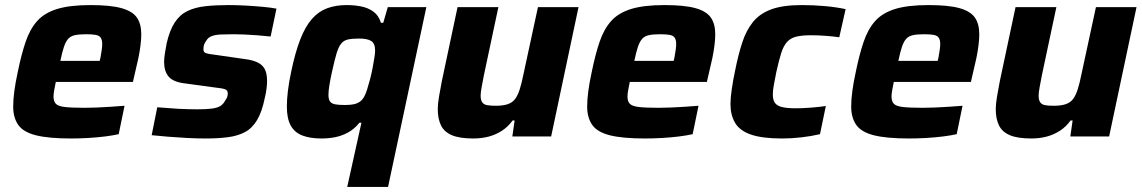

<svg xmlns="http://www.w3.org/2000/svg" viewBox="-20 -538 4503 757"><path d="M260 8Q172 8 122 -4.5Q72 -17 52 -45.5Q32 -74 32 -118Q32 -145 36.5 -179Q41 -213 50 -254Q64 -323 81 -373Q98 -423 126.5 -455Q155 -487 205 -502.5Q255 -518 337 -518Q415 -518 458.5 -506Q502 -494 519.5 -469Q537 -444 537 -403Q537 -384 534 -359.5Q531 -335 525.5 -308.5Q520 -282 513 -254L504 -215H200Q197 -200 194 -184Q191 -168 191 -158Q191 -138 200.5 -128.5Q210 -119 236.5 -116Q263 -113 314 -113Q334 -113 360.5 -114Q387 -115 416 -117Q445 -119 471 -121L448 -9Q426 -4 394.5 0Q363 4 327.5 6Q292 8 260 8ZM218 -298H373L376 -310Q379 -328 381 -341Q383 -354 383 -364Q383 -381 377 -389.5Q371 -398 357 -400.5Q343 -403 320 -403Q293 -403 276 -399.5Q259 -396 249 -385Q239 -374 232 -353Q225 -332 218 -298Z M791 8Q757 8 718 6Q679 4 642.5 1Q606 -2 578 -5L600 -115Q621 -114 642 -112Q663 -110 683.5 -109Q704 -108 722.5 -107.5Q741 -107 758 -107Q795 -107 816.5 -110Q838 -113 849.5 -120.5Q861 -128 868 -142Q873 -148 875.5 -155Q878 -162 878 -170Q878 -182 867.5 -186Q857 -190 828 -193L703 -210Q661 -216 644 -237Q627 -258 627 -294Q627 -307 630 -326.5Q633 -346 637 -367Q649 -419 669 -449.5Q689 -480 719 -494.5Q749 -509 789.5 -513.5Q830 -518 881 -518Q914 -518 949.5 -516Q985 -514 1017 -511Q1049 -508 1070 -504L1047 -394Q1020 -397 993 -399Q966 -401 942.5 -402Q919 -403 901 -403Q872 -403 850.5 -402Q829 -401 814.5 -395.5Q800 -390 793 -377Q788 -371 785 -363Q782 -355 782 -344Q782 -332 791.5 -328.5Q801 -325 828 -322L946 -305Q972 -302 992 -293.5Q1012 -285 1022.5 -268Q1033 -251 1033 -218Q1033 -207 1031 -189.5Q1029 -172 1024 -152Q1013 -97 993.5 -64.5Q974 -32 945.5 -17Q917 -2 878.5 3Q840 8 791 8Z M1349 199 1405 -54H1397Q1377 -29 1352 -15.5Q1327 -2 1301 3Q1275 8 1248 8Q1202 8 1171.5 -4Q1141 -16 1126 -43.5Q1111 -71 1111 -118Q1111 -145 1115 -179Q1119 -213 1128 -255Q1144 -332 1164 -383Q1184 -434 1210 -463.5Q1236 -493 1270 -505.5Q1304 -518 1347 -518Q1377 -518 1404.5 -512.5Q1432 -507 1452.5 -492Q1473 -477 1482 -448H1491L1509 -510H1661L1510 199ZM1340 -124Q1361 -124 1375 -127Q1389 -130 1399.5 -137.5Q1410 -145 1417 -159Q1422 -168 1427.5 -185.5Q1433 -203 1439 -225.5Q1445 -248 1449 -270Q1453 -292 1456 -310Q1459 -328 1459 -338Q1459 -367 1443.5 -376.5Q1428 -386 1396 -386Q1369 -386 1352.5 -382.5Q1336 -379 1325.5 -366.5Q1315 -354 1307 -327.5Q1299 -301 1289 -255Q1282 -223 1278.5 -201Q1275 -179 1275 -164Q1275 -146 1281.5 -137.5Q1288 -129 1302.5 -126.5Q1317 -124 1340 -124Z M1846 8Q1792 8 1761.5 -5Q1731 -18 1718.5 -44Q1706 -70 1706 -108Q1706 -128 1711 -157.5Q1716 -187 1722 -218L1784 -510H1945L1888 -242Q1883 -216 1879 -194.5Q1875 -173 1875 -161Q1875 -144 1881 -135Q1887 -126 1900 -123.5Q1913 -121 1935 -121Q1964 -121 1982.5 -127.5Q2001 -134 2011.5 -148.5Q2022 -163 2029.5 -187Q2037 -211 2044 -246L2101 -510H2261L2153 0H2000L2009 -63H2001Q1983 -38 1959 -22.5Q1935 -7 1907 0.5Q1879 8 1846 8Z M2523 8Q2435 8 2385 -4.5Q2335 -17 2315 -45.5Q2295 -74 2295 -118Q2295 -145 2299.5 -179Q2304 -213 2313 -254Q2327 -323 2344 -373Q2361 -423 2389.5 -455Q2418 -487 2468 -502.5Q2518 -518 2600 -518Q2678 -518 2721.5 -506Q2765 -494 2782.5 -469Q2800 -444 2800 -403Q2800 -384 2797 -359.5Q2794 -335 2788.5 -308.5Q2783 -282 2776 -254L2767 -215H2463Q2460 -200 2457 -184Q2454 -168 2454 -158Q2454 -138 2463.5 -128.5Q2473 -119 2499.5 -116Q2526 -113 2577 -113Q2597 -113 2623.5 -114Q2650 -115 2679 -117Q2708 -119 2734 -121L2711 -9Q2689 -4 2657.5 0Q2626 4 2590.5 6Q2555 8 2523 8ZM2481 -298H2636L2639 -310Q2642 -328 2644 -341Q2646 -354 2646 -364Q2646 -381 2640 -389.5Q2634 -398 2620 -400.5Q2606 -403 2583 -403Q2556 -403 2539 -399.5Q2522 -396 2512 -385Q2502 -374 2495 -353Q2488 -332 2481 -298Z M3064 8Q2985 8 2940.5 -7.5Q2896 -23 2878 -54Q2860 -85 2860 -128Q2860 -150 2865 -185.5Q2870 -221 2879 -263Q2891 -323 2906.5 -370.5Q2922 -418 2948.5 -451Q2975 -484 3020.5 -501Q3066 -518 3141 -518Q3187 -518 3232 -514Q3277 -510 3314 -502L3289 -391Q3270 -394 3238.5 -396.5Q3207 -399 3178 -399Q3142 -399 3119.5 -393.5Q3097 -388 3083 -372.5Q3069 -357 3060 -328.5Q3051 -300 3041 -255Q3035 -225 3031 -203Q3027 -181 3027 -165Q3027 -143 3036 -131.5Q3045 -120 3065 -115.5Q3085 -111 3118 -111Q3143 -111 3176 -113.5Q3209 -116 3236 -120L3213 -9Q3179 -1 3140 3.5Q3101 8 3064 8Z M3564 8Q3476 8 3426 -4.5Q3376 -17 3356 -45.5Q3336 -74 3336 -118Q3336 -145 3340.5 -179Q3345 -213 3354 -254Q3368 -323 3385 -373Q3402 -423 3430.5 -455Q3459 -487 3509 -502.5Q3559 -518 3641 -518Q3719 -518 3762.5 -506Q3806 -494 3823.5 -469Q3841 -444 3841 -403Q3841 -384 3838 -359.5Q3835 -335 3829.5 -308.5Q3824 -282 3817 -254L3808 -215H3504Q3501 -200 3498 -184Q3495 -168 3495 -158Q3495 -138 3504.5 -128.5Q3514 -119 3540.5 -116Q3567 -113 3618 -113Q3638 -113 3664.5 -114Q3691 -115 3720 -117Q3749 -119 3775 -121L3752 -9Q3730 -4 3698.5 0Q3667 4 3631.5 6Q3596 8 3564 8ZM3522 -298H3677L3680 -310Q3683 -328 3685 -341Q3687 -354 3687 -364Q3687 -381 3681 -389.5Q3675 -398 3661 -400.5Q3647 -403 3624 -403Q3597 -403 3580 -399.5Q3563 -396 3553 -385Q3543 -374 3536 -353Q3529 -332 3522 -298Z M4046 8Q3992 8 3961.5 -5Q3931 -18 3918.5 -44Q3906 -70 3906 -108Q3906 -128 3911 -157.5Q3916 -187 3922 -218L3984 -510H4145L4088 -242Q4083 -216 4079 -194.5Q4075 -173 4075 -161Q4075 -144 4081 -135Q4087 -126 4100 -123.5Q4113 -121 4135 -121Q4164 -121 4182.5 -127.5Q4201 -134 4211.5 -148.5Q4222 -163 4229.5 -187Q4237 -211 4244 -246L4301 -510H4461L4353 0H4200L4209 -63H4201Q4183 -38 4159 -22.5Q4135 -7 4107 0.5Q4079 8 4046 8Z"/></svg>

Font: Saira Thin
Style: Bold Italic
Weight: 700
Italic angle: -12°
Version: Version 1.101